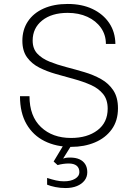

<svg xmlns="http://www.w3.org/2000/svg" viewBox="-20 -730 690 970"><path d="M340 12Q264 12 205.5 -17Q147 -46 114 -103Q81 -160 81 -244H129Q129 -143 187 -88Q245 -33 339 -33Q421 -33 472.5 -72Q524 -111 524 -181Q524 -227 500.5 -255.5Q477 -284 438.5 -301Q400 -318 354.5 -330.5Q309 -343 263 -356Q217 -369 178.5 -388.5Q140 -408 116.5 -440.5Q93 -473 93 -524Q93 -580 121 -622Q149 -664 200.5 -687Q252 -710 322 -710Q394 -710 447.5 -684.5Q501 -659 531.5 -614Q562 -569 563 -508H515Q515 -554 490 -589.5Q465 -625 421.5 -645Q378 -665 322 -665Q241 -665 193 -626.5Q145 -588 145 -525Q145 -484 168.5 -459Q192 -434 230.5 -418.5Q269 -403 315 -391Q361 -379 406.5 -365.5Q452 -352 490.5 -330.5Q529 -309 552.5 -273.5Q576 -238 576 -183Q576 -120 544.5 -76.5Q513 -33 459.5 -10.5Q406 12 340 12ZM311 220Q284 220 259.5 215Q235 210 218 203V169Q243 177 263 181.5Q283 186 303 186Q338 186 359.5 173Q381 160 381 140Q381 118 367 107Q353 96 327 96Q314 96 299.5 98Q285 100 271 104L251 86L314 -19L344 -1L299 71Q312 67 319.5 66.5Q327 66 334 66Q362 66 381 74.5Q400 83 410.5 99.5Q421 116 421 140Q421 164 407 182Q393 200 368.5 210Q344 220 311 220Z"/></svg>

Font: Azeret Mono Thin
Style: Regular
Weight: 100
Designer: Martin Vácha
Foundry: Displaay
Version: Version 1.002